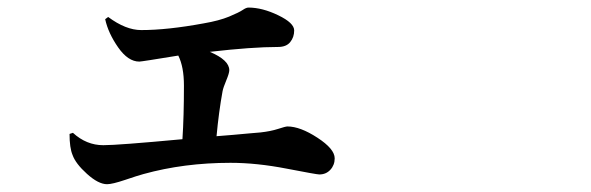

<svg xmlns="http://www.w3.org/2000/svg" viewBox="-20 -509 1540 500"><path d="M253.9 -459 261.7 -464.8Q307.6 -430.7 347.7 -430.7Q416 -430.7 510.7 -448.2Q550.8 -455.1 576.7 -465.8Q602.5 -476.6 611.8 -482.9Q621.1 -489.3 627 -489.3Q663.1 -489.3 704.6 -469.2Q746.1 -449.2 746.1 -429.7Q746.1 -412.1 735.8 -399.4Q725.6 -386.7 704.1 -386.7Q636.7 -386.7 526.4 -374Q577.1 -352.5 577.1 -326.2Q577.1 -318.4 569.3 -299.8Q561.5 -281.2 559.6 -271.5Q549.8 -217.8 543.9 -154.3Q560.5 -155.3 585.9 -157.7Q611.3 -160.2 628.9 -161.6Q646.5 -163.1 658.2 -164.1Q684.6 -167 704.1 -173.3Q723.6 -179.7 728.5 -179.7Q761.7 -179.7 806.6 -150.4Q851.6 -121.1 851.6 -96.7Q851.6 -79.1 840.3 -66.9Q829.1 -54.7 811.5 -54.7Q804.7 -54.7 726.6 -69.8Q648.4 -85 580.1 -85Q459 -85 353.5 -55.7Q338.9 -51.8 305.7 -40.5Q272.5 -29.3 258.8 -29.3Q236.3 -29.3 206.5 -56.2Q176.8 -83 168.9 -105.5Q161.1 -124 161.1 -160.2L169.9 -163.1Q205.1 -130.9 249 -130.9Q287.1 -130.9 455.1 -146.5Q459 -206.1 459 -286.1Q459 -335 444.3 -364.3Q348.6 -348.6 342.8 -348.6Q313.5 -348.6 287.6 -385.7Q261.7 -422.9 253.9 -459Z"/></svg>

Font: Bpmf Zihi Serif Bold
Style: Bold
Weight: 700
Foundry: But Ko
Version: Version 1.320